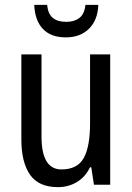

<svg xmlns="http://www.w3.org/2000/svg" viewBox="-20 -761 545 791"><path d="M434 -537V0H367L356 -72H351Q331 -31 296 -10.5Q261 10 219 10Q139 10 103.5 -41.5Q68 -93 68 -186V-537H151V-199Q151 -63 233 -63Q299 -63 325 -110Q351 -157 351 -253V-537ZM385 -741Q383 -679 347 -643Q311 -607 251 -607Q190 -607 157 -641.5Q124 -676 121 -741H174Q178 -703 198 -687Q218 -671 253 -671Q286 -671 307 -687Q328 -703 332 -741Z"/></svg>

Font: Noto Sans Bengali UI Condensed
Style: Regular
Weight: 400
Width: 3
Designer: Jelle Bosma - Monotype Design Team
Foundry: Monotype Imaging Inc.
Version: Version 2.003; ttfautohint (v1.8.4.7-5d5b)